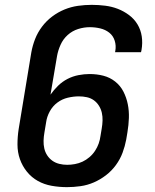

<svg xmlns="http://www.w3.org/2000/svg" viewBox="-20 -763 640 791"><path d="M256 8Q224 8 193 2.5Q162 -3 136 -17.5Q110 -32 91 -55.5Q72 -79 62 -107.5Q52 -136 52 -168Q52 -200 57 -232L109 -547Q114 -575 124.5 -602Q135 -629 153 -653Q171 -677 195 -695Q219 -713 246 -724Q273 -735 301.5 -739Q330 -743 358 -743Q386 -743 413.5 -739.5Q441 -736 465.5 -726.5Q490 -717 511.5 -701Q533 -685 546.5 -662.5Q560 -640 564 -613Q568 -586 563 -557L561 -548H454L455 -553Q459 -575 452.5 -595.5Q446 -616 430 -628.5Q414 -641 393 -646Q372 -651 350 -651Q326 -651 302 -643.5Q278 -636 259 -619Q240 -602 229.5 -578.5Q219 -555 215 -532L188 -373Q202 -393 219.5 -410Q237 -427 258.5 -438Q280 -449 303.5 -453.5Q327 -458 349 -458Q379 -458 406 -451Q433 -444 454.5 -427Q476 -410 488.5 -385.5Q501 -361 506.5 -333.5Q512 -306 511 -277Q510 -248 505 -218L500 -188Q495 -161 485 -134Q475 -107 457.5 -83Q440 -59 416.5 -41Q393 -23 366.5 -11.5Q340 0 311.5 4Q283 8 256 8ZM257 -84Q272 -84 288.5 -87Q305 -90 320 -97Q335 -104 348.5 -115.5Q362 -127 371.5 -141.5Q381 -156 386.5 -171.5Q392 -187 394 -203L399 -233Q402 -250 402.5 -266.5Q403 -283 399.5 -298.5Q396 -314 387.5 -327.5Q379 -341 366.5 -350Q354 -359 338 -362.5Q322 -366 305 -366Q283 -366 259.5 -360.5Q236 -355 216.5 -340.5Q197 -326 185 -304Q173 -282 170 -259L163 -217Q160 -200 159.5 -183.5Q159 -167 162.5 -151.5Q166 -136 174.5 -123Q183 -110 195.5 -101Q208 -92 224 -88Q240 -84 257 -84Z"/></svg>

Font: Iosevka Aile Semibold
Style: Italic
Weight: 600
Italic angle: -9°
Designer: Belleve Invis
Foundry: Belleve Invis
Version: Version 31.1.0; ttfautohint (v1.8.4)